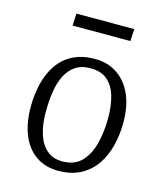

<svg xmlns="http://www.w3.org/2000/svg" viewBox="-108 -778 743 872"><g transform="rotate(15 264.0 -341.5)"><path d="M247 14Q185 14 141 -17Q97 -48 74.5 -104Q52 -160 52 -235Q52 -292 64.5 -343.5Q77 -395 103.5 -434.5Q130 -474 173.5 -497Q217 -520 279 -520Q339 -520 383.5 -490Q428 -460 452.5 -405.5Q477 -351 477 -274Q477 -217 464 -165Q451 -113 423.5 -73Q396 -33 352.5 -9.5Q309 14 247 14ZM253 -32Q312 -32 344.5 -66.5Q377 -101 391 -156Q405 -211 405 -275Q405 -334 392 -378.5Q379 -423 349.5 -448.5Q320 -474 270 -474Q227 -474 198.5 -454.5Q170 -435 153.5 -401Q137 -367 130.5 -323Q124 -279 124 -230Q124 -171 138 -126.5Q152 -82 181 -57Q210 -32 253 -32ZM143 -697H415L412 -640H140Z"/></g></svg>

Font: Literata 18pt Light
Style: Italic
Weight: 300
Italic angle: -2°
Designer: Latin by Veronika Burian and Jose Scaglione. Greek by Irene Vlachou. Cyrillic by Vera Evstafieva
Foundry: TypeTogether
Version: Version 3.103;gftools[0.9.29]